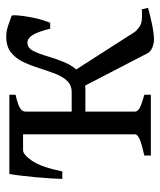

<svg xmlns="http://www.w3.org/2000/svg" viewBox="31 -535 514 616"><g transform="rotate(-90 288.0 -227.0)"><path d="M504 -323Q494 -363 483.5 -379.5Q473 -396 459 -396Q442 -396 432.5 -377Q423 -358 415 -330.5Q407 -303 395.5 -275.5Q384 -248 363 -229Q342 -210 306 -210H236L237 -254H300Q323 -254 337 -269Q351 -284 360 -308Q369 -332 377.5 -359Q386 -386 397.5 -410Q409 -434 428 -449Q447 -464 479 -464Q495 -464 512 -458.5Q529 -453 545 -447Q548 -446 546.5 -426.5Q545 -407 539.5 -379Q534 -351 523 -323ZM97 0V-21Q129 -28 147 -35Q165 -42 165 -51V-213Q165 -258 183 -285Q201 -312 221 -332L238 -315V-51Q238 -44 247 -37.5Q256 -31 292 -21V0ZM292 -454V-434Q260 -427 249 -419.5Q238 -412 238 -403V-226Q238 -181 223 -162.5Q208 -144 184 -127L165 -144V-423Q165 -431 149 -432.5Q133 -434 97 -434V-454ZM425 -11 314 -225 367 -249 494 -51Q508 -35 522 -31Q536 -27 566 -29L571 -9Q542 -1 514.5 4.5Q487 10 469 10Q456 10 443 4.5Q430 -1 425 -11ZM114 -410Q100 -410 80 -381Q60 -352 46 -284H22Q22 -295 23.5 -319Q25 -343 27.5 -370.5Q30 -398 33 -421.5Q36 -445 38 -454H242L205 -410Z"/></g></svg>

Font: ChillKai
Style: Regular
Weight: 400
Designer: ChillType
Foundry: 寒蝉字型
Version: Version 2.000